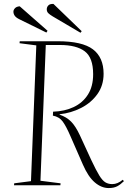

<svg xmlns="http://www.w3.org/2000/svg" viewBox="-20 -939 648 973"><path d="M249 -373Q308 -375 353.5 -396.5Q399 -418 425.5 -459.5Q452 -501 452 -563Q452 -647 409.5 -679Q367 -711 284 -711H212L185 -23L287 -10L286 0H51L52 -10L137 -21L164 -709L79 -720L80 -730H272Q397 -730 451 -689Q505 -648 505 -565Q505 -506 473.5 -462Q442 -418 391 -392Q340 -366 282 -360V-358Q317 -346 340 -323Q363 -300 385 -253L443 -127Q467 -76 483 -50Q499 -24 514 -15Q529 -6 549 -6Q576 -6 602 -28L608 -21Q591 -4 574 5Q557 14 531 14Q494 14 460.5 -14.5Q427 -43 400 -105L337 -249Q315 -300 297.5 -323.5Q280 -347 248 -353ZM247 -856Q232 -865 224.5 -872.5Q217 -880 217 -892Q217 -903 225 -911.5Q233 -920 251 -919L394 -781L388 -773ZM77 -842Q61 -850 54.5 -859.5Q48 -869 48 -880Q48 -889 56 -897.5Q64 -906 80 -907L221 -783L215 -774Z"/></svg>

Font: Display Extralight
Style: Italic
Weight: 200
Italic angle: -2°
Designer: Latin by Veronika Burian and Jose Scaglione. Greek by Irene Vlachou. Cyrillic by Vera Evstafieva
Foundry: TypeTogether
Version: Version 3.002